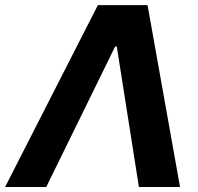

<svg xmlns="http://www.w3.org/2000/svg" viewBox="-58 -748 793 768"><path d="M127 0H-37.6L333.5 -727.5H532.2L662.1 0H497.6L409.2 -561.5H402.3Z"/></svg>

Font: Inter Tight
Style: Bold Italic
Weight: 700
Italic angle: -9.39999°
Designer: Rasmus Andersson
Foundry: rsms
Version: Version 3.004